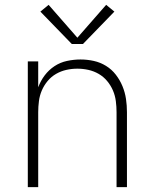

<svg xmlns="http://www.w3.org/2000/svg" viewBox="-20 -774 640 794"><path d="M95 0V-520H138V-413Q148 -440 165 -462.5Q182 -485 205.5 -500.5Q229 -516 257 -522Q285 -528 313 -528Q341 -528 368 -522Q395 -516 418.5 -501.5Q442 -487 459 -465Q476 -443 486.5 -417.5Q497 -392 501 -365Q505 -338 505 -310V0H462V-310Q462 -333 459 -356Q456 -379 447 -400Q438 -421 423 -439Q408 -457 388 -468.5Q368 -480 345.5 -485Q323 -490 300 -490Q277 -490 254.5 -485Q232 -480 212 -468.5Q192 -457 177 -439Q162 -421 153 -400Q144 -379 141 -356Q138 -333 138 -310V0ZM277 -592 147 -726 181 -754 300 -618 419 -754 453 -726 323 -592Z"/></svg>

Font: Iosevka SS04 XLt Ex
Style: Regular
Weight: 200
Width: 7
Monospace: yes
Designer: Belleve Invis
Foundry: Belleve Invis
Version: Version 19.0.0; ttfautohint (v1.8.4)